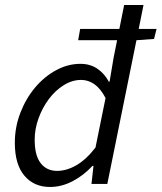

<svg xmlns="http://www.w3.org/2000/svg" viewBox="-20 -732 643 764"><path d="M400 -342Q380 -380 355.5 -397Q331 -414 303 -414Q267 -414 233.5 -393Q200 -372 174.5 -338Q149 -304 133.5 -261.5Q118 -219 118 -176Q118 -113 142 -82.5Q166 -52 207 -52Q245 -52 284 -74.5Q323 -97 360 -145ZM593 -577 523 -572 407 0H344L352 -72H348Q313 -34 269 -11Q225 12 179 12Q115 12 77 -33Q39 -78 39 -164Q39 -226 61 -283Q83 -340 119.5 -383.5Q156 -427 203 -452.5Q250 -478 300 -478Q339 -478 367.5 -458.5Q396 -439 413 -407H416L432 -502L446 -572H291L299 -617H455L474 -712H551L532 -617H603Z"/></svg>

Font: mr_Source Sans Pro
Style: Italic
Weight: 400
Italic angle: -11°
Designer: Paul D. Hunt
Foundry: Adobe Systems Incorporated
Version: Version 1.036;July 10, 2024;FontCreator 11.5.0.2430 64-bit